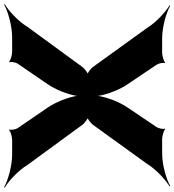

<svg xmlns="http://www.w3.org/2000/svg" viewBox="-46 -810 827 910"><g transform="rotate(90 367.0 -355.5)"><path d="M312 -547 219 -685C213 -694 208 -717 212 -723L209 -725C204 -719 176 -711 164 -711H96C38 -711 -28 -731 -60 -749L-62 -746C-30 -727 21 -680 46 -638L230 -383C236 -375 258 -356 268 -356V-360C258 -360 236 -341 230 -333L40 -73C15 -31 -36 17 -68 35L-66 38C-34 20 34 0 90 0H159C171 0 199 7 204 14L208 12C204 5 208 -17 214 -26L312 -169C344 -216 369 -289 369 -329H365C365 -289 390 -216 422 -169L520 -26C526 -17 530 5 526 12L530 14C535 7 563 0 575 0H644C700 0 768 20 800 38L802 35C770 17 719 -31 694 -73L504 -333C498 -341 476 -360 466 -360V-356C476 -356 498 -375 504 -383L688 -638C713 -680 764 -727 796 -746L794 -749C762 -731 695 -711 639 -711H570C558 -711 530 -719 525 -725L522 -723C526 -717 521 -694 515 -685L422 -547C390 -500 365 -426 365 -385H369C369 -426 344 -500 312 -547Z"/></g></svg>

Font: Asimov
Style: EdgeWide
Weight: 500
Designer: Google
Version: Version 2.000980: 2014